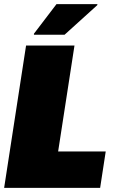

<svg xmlns="http://www.w3.org/2000/svg" viewBox="-22 -908 575 928"><path d="M0 0ZM-2 0 104 -688H338L259 -176H489L462 0ZM142 -740ZM142 -740V-745L251 -888H449L448 -883L290 -740Z"/></svg>

Font: Azeri Sans Black
Style: Italic
Weight: 900
Designer: Hector Gatti & Omnibus-Type (original fonts) / Cristiano Sobral (main changes and remastering)
Foundry: Omnibus-Type
Version: Version 0.07;August 21, 2020;FontCreator 13.0.0.2681 64-bit;